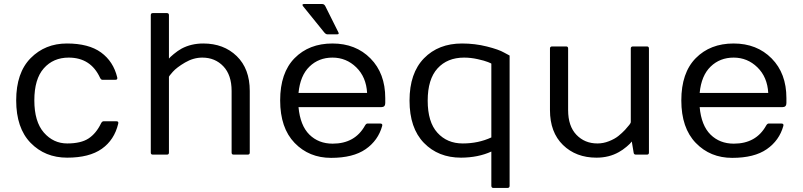

<svg xmlns="http://www.w3.org/2000/svg" viewBox="-20 -765 3971 950"><path d="M131.3 -58.3C178.9 -9.4 239.2 15.1 312.3 15.1C385.3 15.1 442.5 0.5 483.9 -28.8C525.2 -58.1 552.2 -99.4 564.9 -152.8C565.3 -154.5 565.4 -155.9 565.4 -157.2C565.8 -162.4 562.3 -165 555.2 -165H492.2C487.3 -164.7 483.2 -161.3 480 -154.8C464 -121.6 443.5 -96.7 418.5 -80.1C393.4 -63.5 358.1 -55.2 312.5 -55.2C266.9 -55.2 228.4 -73.2 197 -109.1C165.6 -145.1 149.9 -198.2 149.9 -268.6C149.9 -338.9 165.5 -391.7 196.8 -427C228 -462.3 269 -480 319.8 -480C392.7 -480 444.5 -446.6 475.1 -379.9C478.4 -373.4 482.3 -370.1 486.8 -370.1H549.8C558.6 -369.8 562 -373.7 560.1 -381.8C547.4 -434.6 520.7 -475.7 480 -505.4C439.3 -535 383 -549.8 311 -549.8C239.1 -549.8 179.3 -525.6 131.6 -477.3C83.9 -429 60.1 -359.3 60.1 -268.3C60.1 -177.3 83.8 -107.3 131.3 -58.3Z M726.1 -9.8C726.1 -3.3 729.3 0 735.8 0H806.2C812.7 0 815.9 -3.3 815.9 -9.8V-384.8C815.9 -387 822.3 -395.3 835 -409.7C847.7 -424 867.8 -439.3 895.5 -455.6C923.2 -471.8 951.7 -480 981 -480C1022.9 -480 1057.6 -465.7 1085 -437C1112.3 -408.4 1126 -367.7 1126 -314.9V-9.8C1126 -3.3 1129.2 0 1135.7 0H1206.1C1212.6 0 1215.8 -3.3 1215.8 -9.8V-314.9C1215.8 -388.2 1194.3 -445.6 1151.4 -487.3C1108.4 -529 1053.2 -549.8 985.8 -549.8C945.8 -549.8 910 -541.3 878.4 -524.4C866 -517.6 853.2 -508.6 839.8 -497.6C826.5 -486.5 818.5 -479 815.9 -475.1V-689.9C815.9 -696.8 812.7 -700.2 806.2 -700.2H735.8C729.3 -700.2 726.1 -696.8 726.1 -689.9Z M1437.7 -57.9C1485.4 -8.5 1545.6 16.1 1618.2 16.1C1690.8 16.1 1747.7 1.8 1789.1 -26.9C1830.4 -55.5 1857.7 -93.9 1871.1 -142.1C1873 -149.9 1869.8 -153.8 1861.3 -153.8H1798.3C1794.1 -153.8 1790 -150.6 1786.1 -144C1752.9 -84.1 1699.5 -54.2 1626 -54.2C1579.4 -54.2 1541 -69.2 1510.7 -99.1C1480.5 -129.1 1462.6 -174.3 1457 -234.9H1866.2C1879.6 -234.9 1886.2 -241.5 1886.2 -254.9V-279.8C1886.2 -361.2 1861.9 -426.5 1813.2 -475.8C1764.6 -525.1 1701.7 -549.8 1624.8 -549.8C1547.8 -549.8 1485.4 -525.6 1437.7 -477.3C1390.1 -429 1366.2 -359.3 1366.2 -268.3C1366.2 -177.3 1390.1 -107.2 1437.7 -57.9ZM1457 -305.2C1462.6 -362.5 1480.6 -405.9 1511.2 -435.5C1541.8 -465.2 1579.8 -480 1625.2 -480C1670.7 -480 1709.8 -463.9 1742.7 -431.9C1775.6 -399.8 1793.5 -357.6 1796.4 -305.2ZM1479 -734.9 1584 -605C1589.5 -598.5 1594.6 -595.2 1599.1 -595.2H1648.9C1655.8 -595.2 1657.6 -598.5 1654.3 -605L1589.4 -734.9C1585.8 -741.7 1580.7 -745.1 1574.2 -745.1H1484.4C1476.2 -745.1 1474.4 -741.7 1479 -734.9Z M2077.4 -58.1C2124.8 -9.3 2186 15.1 2261.2 15.1C2317.9 14.8 2367.8 4.7 2411.1 -15.1V154.8C2411.5 161.6 2414.9 165 2421.4 165H2491.2C2498 164.7 2501.5 161.3 2501.5 154.8V-490.2L2474.1 -504.9C2456.9 -515 2428.5 -525 2389.2 -534.9C2349.8 -544.8 2308.8 -549.8 2266.1 -549.8C2188.3 -549.8 2125.6 -525.4 2077.9 -476.6C2030.2 -427.7 2006.3 -358 2006.3 -267.3C2006.3 -176.7 2030 -106.9 2077.4 -58.1ZM2144.8 -426.5C2177.2 -462.2 2221 -480 2276.4 -480C2298.2 -480 2320.5 -477.5 2343.3 -472.4C2366 -467.4 2383.1 -462.6 2394.3 -458C2405.5 -453.5 2411.1 -450.8 2411.1 -450.2V-85C2368.2 -65.1 2321 -55.2 2269.5 -55.2C2218.1 -55.2 2176.4 -72.8 2144.3 -108.2C2112.2 -143.5 2096.2 -196.5 2096.2 -267.1C2096.2 -337.7 2112.4 -390.9 2144.8 -426.5Z M2701.2 -220.2C2701.2 -147 2722.7 -89.4 2765.6 -47.6C2808.6 -5.8 2863.8 15.1 2931.2 15.1C2972.8 15.1 3009.9 5.9 3042.5 -12.7C3054.9 -19.5 3067.5 -28.3 3080.3 -39.1C3093.2 -49.8 3101.7 -58.4 3106 -64.9L3115.2 -9.8C3115.9 -3.3 3119.5 0 3126 0H3181.2C3187.7 0 3190.9 -3.3 3190.9 -9.8V-524.9C3190.9 -531.7 3187.7 -535.2 3181.2 -535.2H3110.8C3104.3 -534.8 3101.1 -531.4 3101.1 -524.9V-160.2C3101.1 -155.6 3091.6 -143.1 3072.8 -122.6C3063 -112.1 3051.9 -102 3039.6 -92C3027.2 -82.1 3011.6 -73.5 2992.9 -66.2C2974.2 -58.8 2955.2 -55.2 2936 -55.2C2894 -55.2 2859.4 -69.5 2832 -98.1C2804.7 -126.8 2791 -167.5 2791 -220.2V-524.9C2791 -531.7 2787.8 -535.2 2781.2 -535.2H2710.9C2704.4 -534.8 2701.2 -531.4 2701.2 -524.9Z M3422.6 -57.9C3470.3 -8.5 3530.4 16.1 3603 16.1C3675.6 16.1 3732.6 1.8 3773.9 -26.9C3815.3 -55.5 3842.6 -93.9 3856 -142.1C3857.9 -149.9 3854.7 -153.8 3846.2 -153.8H3783.2C3779 -153.8 3774.9 -150.6 3771 -144C3737.8 -84.1 3684.4 -54.2 3610.8 -54.2C3564.3 -54.2 3525.9 -69.2 3495.6 -99.1C3465.3 -129.1 3447.4 -174.3 3441.9 -234.9H3851.1C3864.4 -234.9 3871.1 -241.5 3871.1 -254.9V-279.8C3871.1 -361.2 3846.8 -426.5 3798.1 -475.8C3749.4 -525.1 3686.6 -549.8 3609.6 -549.8C3532.6 -549.8 3470.3 -525.6 3422.6 -477.3C3374.9 -429 3351.1 -359.3 3351.1 -268.3C3351.1 -177.3 3374.9 -107.2 3422.6 -57.9ZM3441.9 -305.2C3447.4 -362.5 3465.5 -405.9 3496.1 -435.5C3526.7 -465.2 3564.7 -480 3610.1 -480C3655.5 -480 3694.7 -463.9 3727.5 -431.9C3760.4 -399.8 3778.3 -357.6 3781.2 -305.2Z"/></svg>

Font: Numans
Style: Regular
Weight: 400
Designer: Jovanny Lemonad
Foundry: Jovanny Lemonad
Version: Version 001.001